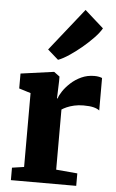

<svg xmlns="http://www.w3.org/2000/svg" viewBox="-60 -934 589 975"><g transform="rotate(5 235.0 -447.0)"><path d="M33.5 0V-63.5L94.5 -72.5V-449L35 -467.5V-543.5L201.5 -566.5H205L233.5 -545.5V-521.5L230.5 -434H234Q238 -449.5 252.5 -471.2Q267 -493 290.2 -514.5Q313.5 -536 343.8 -550Q374 -564 410 -564Q423.5 -564 433.8 -561.8Q444 -559.5 449.5 -557V-391.5Q438 -400.5 419 -405.2Q400 -410 368 -410Q342 -410 320.5 -405Q299 -400 283.2 -393Q267.5 -386 258 -379.5V-73L366.5 -63.5V0ZM218 -630 164 -677.5 336 -894 432 -808.5Q419 -785.5 393 -758.5Q367 -731.5 335.5 -705.2Q304 -679 273.5 -658.8Q243 -638.5 220 -630Z"/></g></svg>

Font: Merriweather 24pt Black
Style: Regular
Weight: 900
Designer: Eben Sorkin
Foundry: Eben Sorkin
Version: Version 2.100